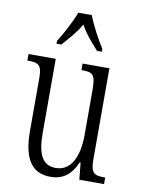

<svg xmlns="http://www.w3.org/2000/svg" viewBox="-87 -825 660 895"><g transform="rotate(10 243.0 -378.0)"><path d="M135 -619V-606H158C189 -642 219 -673 243 -716C266 -673 295 -642 327 -606H350V-619C325 -657 291 -721 274 -766H210C194 -721 159 -657 135 -619ZM215 10C272 10 311 -18 338 -80H342L350 0H467V-31H464C416 -31 398 -38 398 -105V-536H271V-505H274C324 -505 338 -497 338 -424V-210C338 -111 306 -35 232 -35C168 -35 144 -85 144 -186V-536H15V-505H19C67 -505 84 -497 84 -435V-185C84 -46 130 10 215 10Z"/></g></svg>

Font: Noto Serif Armenian ExtraCondensed Light
Style: Regular
Weight: 300
Width: 2
Designer: Monotype Design Team
Foundry: Monotype Imaging Inc.
Version: Version 2.008